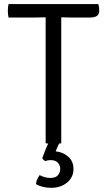

<svg xmlns="http://www.w3.org/2000/svg" viewBox="-20 -703 522 942"><path d="M22 -617Q20 -625.5 19.2 -633.8Q18.5 -642 18.5 -650Q18.5 -658 19.2 -666.2Q20 -674.5 22 -683H462Q464.5 -676 465.8 -667.8Q467 -659.5 467 -651.5Q467 -633 455.8 -625Q444.5 -617 421 -617H335Q326 -617 308.2 -617.5Q290.5 -618 280.5 -618H204Q194.5 -618 177 -617.5Q159.5 -617 149.5 -617ZM204 -544Q204 -564.5 204 -580.8Q204 -597 204 -618V-650H280.5V-618Q280.5 -597 280.5 -580.8Q280.5 -564.5 280.5 -544V0Q272.5 1.5 262.2 2.2Q252 3 242.5 3Q233 3 222.8 2.2Q212.5 1.5 204 0ZM187.5 72.5Q193.5 55 203 31.8Q212.5 8.5 220.5 -6.5H274Q269.5 1 263 15.8Q256.5 30.5 253 39.5Q288.5 43 314.5 65.5Q340.5 88 340.5 126.5Q340.5 167 309 192.8Q277.5 218.5 231 218.5Q208.5 218.5 188.5 213.2Q168.5 208 156.5 200.5Q157.5 187.5 162.8 176.5Q168 165.5 174.5 156Q184.5 162 198.8 166Q213 170 226.5 170Q253 170 264.2 156.5Q275.5 143 275.5 126Q275.5 108.5 264 95.5Q252.5 82.5 227.5 82.5Q221.5 82.5 214.8 83.8Q208 85 203 87.5Q197.5 85 193.2 81Q189 77 187.5 72.5Z"/></svg>

Font: Signika Light Light
Style: Regular
Weight: 300
Version: Version 2.001